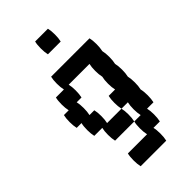

<svg xmlns="http://www.w3.org/2000/svg" viewBox="-224 -624 849 849"><g transform="rotate(-45 200.0 -200.0)"><path d="M364 -280Q364 -257 360 -240Q364 -224 364 -200Q364 -177 360 -160Q364 -144 364 -120Q364 -97 360 -80Q364 -64 364 -40Q364 -17 360 0H320Q324 16 324 40Q324 63 320 80H280Q284 96 284 120Q284 143 280 160H120Q116 143 116 120Q116 96 120 80H240Q236 63 236 40Q236 16 240 0H280Q276 -17 276 -40Q276 -64 280 -80H240Q236 -97 236 -120Q236 -144 240 -160H280Q276 -177 276 -200Q276 -224 280 -240Q276 -257 276 -280Q276 -304 280 -320H150Q154 -304 154 -280Q154 -257 150 -240H120Q124 -224 124 -200Q124 -177 120 -160H150Q154 -144 154 -120Q154 -97 150 -80H240Q244 -64 244 -40Q244 -17 240 0H120Q116 -17 116 -40Q116 -64 120 -80H70Q66 -97 66 -120Q66 -144 70 -160H40Q36 -177 36 -200Q36 -224 40 -240H70Q66 -257 66 -280Q66 -304 70 -320H120Q116 -337 116 -360Q116 -384 120 -400H360Q364 -384 364 -360Q364 -337 360 -320Q364 -304 364 -280ZM260 -560Q264 -544 264 -520Q264 -497 260 -480H180Q176 -497 176 -520Q176 -544 180 -560Z"/></g></svg>

Font: VT323
Style: Regular
Weight: 400
Monospace: yes
Designer: Peter Hull
Version: Version 2.000